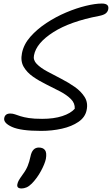

<svg xmlns="http://www.w3.org/2000/svg" viewBox="-20 -730 632 1084"><path d="M212 9Q97 9 47.5 -13.5Q-2 -36 4 -64Q9 -89 38 -89Q52 -89 64.5 -84.5Q77 -80 95.5 -74Q114 -68 143 -63.5Q172 -59 218 -59Q284 -59 331.5 -74.5Q379 -90 402 -116Q404 -147 380.5 -170.5Q357 -194 320 -213.5Q283 -233 242 -253Q201 -273 166.5 -297Q132 -321 113.5 -353Q95 -385 104 -430Q114 -480 151.5 -522.5Q189 -565 242 -600Q295 -635 353 -659.5Q411 -684 464.5 -697Q518 -710 555 -710Q598 -710 591 -677Q588 -663 576.5 -654Q565 -645 539 -640Q376 -609 280.5 -548Q185 -487 172 -418Q166 -391 187.5 -369Q209 -347 246 -327Q283 -307 325 -285.5Q367 -264 402.5 -239Q438 -214 458 -182Q478 -150 469 -108Q461 -68 423 -42Q385 -16 329.5 -3.5Q274 9 212 9ZM102 334Q73 334 78 310Q80 300 85.5 289.5Q91 279 109 254Q127 230 136.5 206.5Q146 183 152 154Q162 103 199 103Q223 103 234 117.5Q245 132 239 167Q233 195 211.5 235Q190 275 160 306Q144 322 129.5 328Q115 334 102 334Z"/></svg>

Font: Shantell Sans Normal
Style: Italic
Weight: 300
Italic angle: -11.31°
Designer: Stephen Nixon, Anya Danilova, Shantell Martin
Foundry: Arrow Type
Version: Version 1.008;[a672d596b]